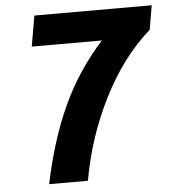

<svg xmlns="http://www.w3.org/2000/svg" viewBox="-51 -747 710 794"><g transform="rotate(-5 304.0 -350.0)"><path d="M390 -573H99L121 -700H608L591 -600Q474 -497 393.5 -337Q313 -177 282 0H121Q159 -182 222.5 -320Q286 -458 390 -573Z"/></g></svg>

Font: Sarabun ExtraBold
Style: Italic
Weight: 800
Italic angle: -10°
Designer: Suppakit Chalermlarp | Katatrad Co.,Ltd.
Foundry: Cadson Demak Co.,Ltd.
Version: Version 1.000; ttfautohint (v1.6)